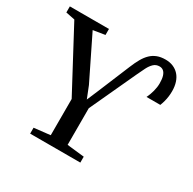

<svg xmlns="http://www.w3.org/2000/svg" viewBox="-178 -925 1105 1097"><g transform="rotate(30 375.0 -377.0)"><path d="M153 0V-39L259.5 -51V-290L45.5 -691L-14 -703V-743H244V-703.5L166.5 -691L305 -408.5L336 -330.5L368.5 -407L454.5 -614Q468.5 -648.5 483.5 -674.8Q498.5 -701 516.5 -718.2Q534.5 -735.5 557.8 -744.5Q581 -753.5 612.5 -753.5Q640.5 -753.5 663 -744Q685.5 -734.5 701.5 -716.8Q717.5 -699 726 -673.2Q734.5 -647.5 734.5 -615Q734.5 -597 732.2 -579.8Q730 -562.5 725.5 -546Q721 -529.5 715 -514H624Q636 -538 643.2 -565.8Q650.5 -593.5 650.5 -618.5Q650.5 -647.5 644.8 -666Q639 -684.5 628.2 -693.5Q617.5 -702.5 602 -702.5Q579.5 -702.5 564 -688Q548.5 -673.5 536.5 -649.8Q524.5 -626 511.5 -598L370.5 -293V-51.5L484 -39V0Z"/></g></svg>

Font: Merriweather 60pt
Style: Regular
Weight: 400
Version: Version 2.100